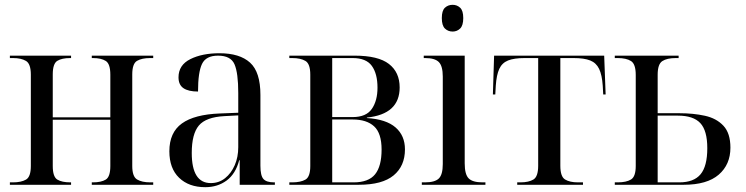

<svg xmlns="http://www.w3.org/2000/svg" viewBox="-20 -767 3098 797"><path d="M21 0V-10H34Q68 -10 88 -21.5Q108 -33 108 -78V-457Q108 -502 88 -514Q68 -526 34 -526H21V-536H275V-526H271Q237 -526 218 -514.5Q199 -503 199 -458V-280H438V-457Q438 -502 419 -514Q400 -526 366 -526H361V-536H616V-526H603Q569 -526 549 -514.5Q529 -503 529 -458V-78Q529 -34 549 -22Q569 -10 604 -10H616V0H361V-10H366Q400 -10 419 -21.5Q438 -33 438 -78V-270H199V-78Q199 -33 218 -21.5Q237 -10 272 -10H275V0Z M832 10Q764 10 723.5 -29Q683 -68 683 -139Q683 -217 735 -254.5Q787 -292 893 -296L969 -299V-381Q969 -464 953.5 -500Q938 -536 885 -536Q835 -536 818.5 -501.5Q802 -467 802 -387Q762 -387 741.5 -401Q721 -415 721 -446Q721 -497 770 -521.5Q819 -546 891 -546Q975 -546 1018 -507Q1061 -468 1061 -373V-79Q1061 -38 1073.5 -24Q1086 -10 1118 -10H1121V0H975V-102H973Q958 -45 920.5 -17.5Q883 10 832 10ZM855 -7Q889 -7 914.5 -27.5Q940 -48 954.5 -81.5Q969 -115 969 -156V-288L912 -285Q835 -281 805.5 -246Q776 -211 776 -132Q776 -7 855 -7Z M1181 0V-10H1193Q1228 -10 1248 -21.5Q1268 -33 1268 -78V-457Q1268 -502 1248 -514Q1228 -526 1193 -526H1181V-536H1452Q1550 -536 1594.5 -501.5Q1639 -467 1639 -404Q1639 -293 1503 -279V-277Q1583 -272 1622 -238Q1661 -204 1661 -147Q1661 -78 1614 -39Q1567 0 1470 0ZM1444 -281Q1500 -281 1523.5 -315Q1547 -349 1547 -403Q1547 -461 1523.5 -493.5Q1500 -526 1444 -526H1359V-281ZM1448 -10Q1510 -10 1537 -43.5Q1564 -77 1564 -146Q1564 -214 1533 -242.5Q1502 -271 1444 -271H1359V-10Z M1859 -636Q1840 -636 1827 -648.5Q1814 -661 1814 -692Q1814 -723 1827 -735Q1840 -747 1859 -747Q1877 -747 1890 -735Q1903 -723 1903 -692Q1903 -661 1890 -648.5Q1877 -636 1859 -636ZM1731 0V-10H1744Q1785 -10 1801.5 -26Q1818 -42 1818 -86V-449Q1818 -493 1801.5 -509.5Q1785 -526 1745 -526H1739V-536H1909V-89Q1909 -43 1925.5 -26.5Q1942 -10 1983 -10H1995V0Z M2127 0V-10H2140Q2175 -10 2194.5 -22Q2214 -34 2214 -79V-526H2158Q2114 -526 2089 -516Q2064 -506 2052.5 -481Q2041 -456 2038 -411L2036 -375H2026L2031 -536H2488L2494 -375H2484L2482 -411Q2479 -456 2467 -481Q2455 -506 2430 -516Q2405 -526 2361 -526H2306V-79Q2306 -34 2325.5 -22Q2345 -10 2379 -10H2400V0Z M2532 0V-10H2544Q2580 -10 2599.5 -22Q2619 -34 2619 -78V-456Q2619 -501 2599.5 -513.5Q2580 -526 2544 -526H2532V-536H2797V-526H2785Q2749 -526 2729.5 -513.5Q2710 -501 2710 -457V-297H2801Q2858 -297 2906 -286.5Q2954 -276 2983 -245Q3012 -214 3012 -154Q3012 -84 2963.5 -42Q2915 0 2818 0ZM2800 -10Q2860 -10 2888 -43.5Q2916 -77 2916 -152Q2916 -225 2887 -256Q2858 -287 2794 -287H2710V-10Z"/></svg>

Font: Noto Serif Display SemiCondensed
Style: Regular
Weight: 400
Width: 4
Designer: Monotype Design Team
Foundry: Monotype Imaging Inc.
Version: Version 2.009